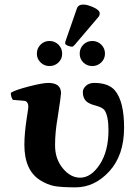

<svg xmlns="http://www.w3.org/2000/svg" viewBox="-20 -804 590 834"><path d="M341.8 -784.2Q359.9 -784.2 386.5 -772Q413.1 -759.8 413.1 -746.1Q413.1 -737.3 408.2 -731L304.2 -608.9Q297.4 -601.1 293 -601.1Q286.1 -601.1 274.7 -605.5Q263.2 -609.9 263.2 -615.2Q263.2 -621.1 264.2 -624L314 -767.1Q319.8 -784.2 341.8 -784.2ZM436 -570.8Q436 -548.8 419.9 -533Q403.8 -517.1 380.9 -517.1Q357.9 -517.1 342 -532.5Q326.2 -547.9 326.2 -571Q326.2 -594.2 342 -610.1Q357.9 -626 380.9 -626Q403.8 -626 419.9 -610.1Q436 -594.2 436 -570.8ZM140.1 -570.8Q140.1 -593.8 156 -609.9Q171.9 -626 194.8 -626Q217.8 -626 233.9 -610.1Q250 -594.2 250 -571Q250 -547.9 233.9 -532.5Q217.8 -517.1 194.8 -517.1Q171.9 -517.1 156 -533Q140.1 -548.8 140.1 -570.8ZM519 -250Q519 -129.9 455.1 -60.1Q391.1 9.8 308.1 9.8Q248 9.8 217.5 4.4Q187 -1 154.8 -21Q85.9 -64 85.9 -174.8Q85.9 -224.6 96.2 -291Q97.2 -300.8 100.1 -316.9Q103 -333 103 -340.8Q103 -358.9 90.8 -365.2Q88.9 -366.2 36.1 -370.1Q27.3 -381.3 26.9 -400.9Q45.9 -413.1 105.5 -428.5Q165 -443.8 189.9 -443.8Q245.1 -443.8 245.1 -398.9Q245.1 -389.2 231 -296.9Q218.8 -229 219.2 -171.9Q219.2 -113.8 252.7 -73Q286.1 -32.2 328.1 -32.2Q376 -32.2 414.1 -90.8Q451.2 -148.9 451.2 -237.8Q451.2 -299.8 434.1 -325.2Q425.3 -337.4 396 -345.2Q369.1 -352.1 356 -362.8Q339.8 -377 339.8 -403.8Q339.8 -418.9 353.5 -431.4Q367.2 -443.8 389.2 -443.8Q452.1 -443.8 480 -410.2Q519 -361.8 519 -250Z"/></svg>

Font: Linux Libertine
Style: Bold
Weight: 700
Designer: Philipp H. Poll
Foundry: Philipp H. Poll
Version: Version 5.0.3